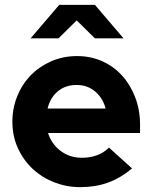

<svg xmlns="http://www.w3.org/2000/svg" viewBox="-20 -761 627 791"><path d="M31 0ZM524 -67Q476 -27 424.5 -8.5Q373 10 310 10Q255 10 204.5 -9.5Q154 -29 115.5 -64.5Q77 -100 54 -150Q31 -200 31 -260Q31 -315 51 -364.5Q71 -414 106.5 -450.5Q142 -487 191 -508.5Q240 -530 298 -530Q353 -530 400.5 -509Q448 -488 482.5 -450Q517 -412 537 -360Q557 -308 557 -247V-213H178Q192 -168 229.5 -139.5Q267 -111 317 -111Q350 -111 378.5 -121Q407 -131 429 -153Q453 -131 476.5 -110Q500 -89 524 -67ZM296 -411Q250 -411 218.5 -385Q187 -359 176 -314H415Q404 -357 372 -384Q340 -411 296 -411ZM371 -603 296 -677 221 -603H106L224 -741H371L489 -603Z"/></svg>

Font: Rosa Sans
Style: Bold
Weight: 700
Designer: Pentagram / MCKL
Foundry: Pentagram / MCKL
Version: Version 1.005;September 16, 2019;FontCreator 11.5.0.2425 64-